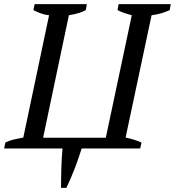

<svg xmlns="http://www.w3.org/2000/svg" viewBox="-40 -720 848 931"><path d="M535 -700H788L783 -671Q766 -663 745 -656.5Q724 -650 695 -646L569 -53Q609 -45 646 -29L640 0H356Q342 45 324 92.5Q306 140 282 191H256Q256 142 257.5 94.5Q259 47 263 0H-20L-14 -29Q6 -39 28.5 -44Q51 -49 73 -53L198 -646Q179 -648 160 -654.5Q141 -661 122 -671L128 -700H381L376 -671Q364 -664 344 -657.5Q324 -651 294 -646L169 -52H473L599 -646Q581 -651 563 -657Q545 -663 530 -671Z"/></svg>

Font: PTSerifItalic
Style: Italic
Weight: 400
Italic angle: -12°
Designer: A.Korolkova, O.Umpeleva, V.Yefimov
Foundry: ParaType Ltd
Version: Version 1.000W OFL